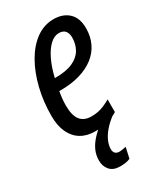

<svg xmlns="http://www.w3.org/2000/svg" viewBox="-191 -620 770 906"><g transform="rotate(-30 194.0 -167.5)"><path d="M186 211.9Q149.4 211.9 130.9 190.9Q112.3 169.9 112.3 138.2Q112.3 109.9 123 85Q133.8 60.1 155.5 35.9Q177.2 11.7 210.9 -13.7L280.8 -18.6Q248 5.4 227.8 29.1Q207.5 52.7 197.8 75.2Q188 97.7 187.5 118.2Q187.5 133.8 195.3 141.8Q203.1 149.9 217.3 149.9Q224.6 149.9 234.1 148.2Q243.7 146.5 253.9 144.5L241.2 202.6Q228.5 208 214.8 210Q201.2 211.9 186 211.9ZM167 9.8Q122.1 9.8 90.1 -9.5Q58.1 -28.8 40.8 -65.7Q23.4 -102.5 23.4 -155.8Q23.4 -234.4 40.8 -304.9Q58.1 -375.5 89.6 -430.2Q121.1 -484.9 164.3 -516.1Q207.5 -547.4 259.8 -547.4Q311 -547.4 341.6 -518.3Q372.1 -489.3 372.1 -434.1Q372.1 -389.6 355.2 -353.8Q338.4 -317.9 305.9 -292.5Q273.4 -267.1 227.1 -253.4Q180.7 -239.7 121.6 -239.7H114.3Q110.8 -221.7 108.9 -202.9Q106.9 -184.1 106.9 -165.5Q106.9 -110.4 127 -85.2Q147 -60.1 187 -60.1Q214.8 -60.1 238.5 -67.4Q262.2 -74.7 292 -91.8V-22.9Q264.2 -5.4 233.2 2.2Q202.1 9.8 167 9.8ZM126.5 -303.2H129.4Q188.5 -303.2 224.4 -319.3Q260.3 -335.4 276.9 -364Q293.5 -392.6 293.5 -428.7Q293.5 -451.7 282.5 -464.8Q271.5 -478 248.5 -478Q223.1 -478 199.7 -455.8Q176.3 -433.6 157.5 -394.3Q138.7 -355 126.5 -303.2Z"/></g></svg>

Font: Open Sans Condensed Medium
Style: Italic
Weight: 500
Width: 3
Italic angle: -12°
Designer: Monotype Design Team
Foundry: Monotype Imaging Inc.
Version: Version 3.000